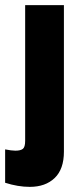

<svg xmlns="http://www.w3.org/2000/svg" viewBox="-45 -513 323 748"><path d="M-25 199V69Q0 74 15 74Q35 74 44 67Q53 60 53 36V-493H204V78Q204 146 168 180.5Q132 215 71 215Q25 215 -25 199Z"/></svg>

Font: Hanken Grotesk Black
Style: Regular
Weight: 900
Designer: Alfredo Marco Pradil
Foundry: Hanken Design Co.
Version: Version 3.014